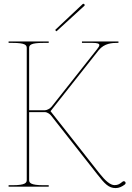

<svg xmlns="http://www.w3.org/2000/svg" viewBox="-20 -977 692 1005"><path d="M268.5 -820 275.5 -813 422 -947C425 -950 422.5 -954 421 -955.5C419.5 -957 415.5 -958.5 412.5 -955.5ZM25 -760V-752.5H45C111 -752.5 120 -741.5 120 -726V-35C120 -20.5 113.5 -7.5 45 -7.5H25V0H235V-7.5H207.5C139 -7.5 132.5 -20.5 132.5 -35V-390H216C227 -390 242 -379.5 247.5 -372L488.5 -65.5C528 -15 548.5 7.5 585.5 7.5C603 7.5 619.5 -0.5 633 -11C636 -13 637.5 -16 637.5 -19C637.5 -24.5 633 -28.5 628 -28.5C626 -28.5 623.5 -27.5 621.5 -26C607 -14.5 598.5 -8 579.5 -8C557 -8 531 -31 499 -71.5L244.5 -395L496.5 -714C526 -751 568.5 -752.5 592.5 -752.5H600V-760H409V-752.5H464C489 -752.5 500 -749 500 -741C500 -736 496 -729.5 488.5 -720L250 -418.5C243 -410 227 -400 216 -400H132.5V-726C132.5 -741.5 141.5 -752.5 207.5 -752.5H235V-760Z"/></svg>

Font: Znikomit
Style: Regular
Weight: 100
Designer: gluk
Foundry: gluk
Version: Version 0.55